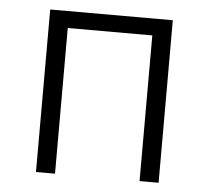

<svg xmlns="http://www.w3.org/2000/svg" viewBox="-43 -559 657 604"><g transform="rotate(5 285.5 -256.5)"><path d="M91.8 0V-513.2H479V0H418.9V-460H151.9V0Z"/></g></svg>

Font: Anuphan Light
Style: Regular
Weight: 300
Designer: Mike Abbink, Paul van der Laan, Pieter van Rosmalen, Mint Tantisuwanna
Foundry: Bold Monday; Cadson Demak
Version: Version 3.002;hotconv 1.0.109;makeotfexe 2.5.65596